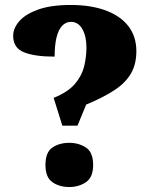

<svg xmlns="http://www.w3.org/2000/svg" viewBox="-20 -744 627 773"><path d="M231 -238 196 -350Q253 -373 281 -405.5Q309 -438 318.5 -476Q328 -514 328 -553Q328 -598 311.5 -627Q295 -656 266 -656Q245 -656 230 -640Q215 -624 207.5 -593Q200 -562 200 -516Q120 -516 76.5 -533.5Q33 -551 33 -600Q33 -630 57.5 -658.5Q82 -687 133.5 -705.5Q185 -724 265 -724Q346 -724 405.5 -702Q465 -680 497 -638.5Q529 -597 529 -538Q529 -486 507.5 -448.5Q486 -411 441.5 -381.5Q397 -352 327 -323L292 -238ZM259 9Q219 9 191 -10.5Q163 -30 163 -80Q163 -131 191 -150Q219 -169 259 -169Q297 -169 326 -150Q355 -131 355 -80Q355 -30 326 -10.5Q297 9 259 9Z"/></svg>

Font: Noto Serif Khmer Black
Style: Regular
Weight: 900
Version: Version 2.003